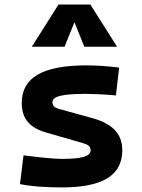

<svg xmlns="http://www.w3.org/2000/svg" viewBox="-20 -815 626 845"><path d="M252.9 9.8Q193.8 9.8 148.2 6.1Q102.5 2.4 67.9 -4.9L83.5 -131.3Q145 -123.5 187 -119.6Q229 -115.7 252.9 -115.7Q319.3 -115.7 349.1 -124.8Q378.9 -133.8 378.9 -153.8Q378.9 -165.5 371.6 -172.4Q364.3 -179.2 348.1 -184.1L179.7 -232.9Q127.9 -248 101.8 -279.1Q75.7 -310.1 75.7 -362.3Q75.7 -445.8 146 -486.6Q216.3 -527.3 359.4 -527.3Q392.6 -527.3 428.5 -524.9Q464.4 -522.5 504.4 -517.6L490.2 -395Q445.8 -398.9 412.6 -400.4Q379.4 -401.9 356.4 -401.9Q279.8 -401.9 245.4 -393.3Q210.9 -384.8 210.9 -365.2Q210.9 -353 218 -346.4Q225.1 -339.8 240.2 -335.4L385.3 -295.4Q452.1 -277.3 485.1 -242.9Q518.1 -208.5 518.1 -153.3Q518.1 -70.8 452.6 -30.5Q387.2 9.8 252.9 9.8ZM120.1 -609.4 237.3 -794.9H377.9L495.1 -609.4H351.1L302.7 -729.5H312.5L264.2 -609.4Z"/></svg>

Font: Cascadia Code
Style: Regular
Weight: 400
Monospace: yes
Designer: Aaron Bell
Foundry: Saja Typeworks
Version: Version 2106.017